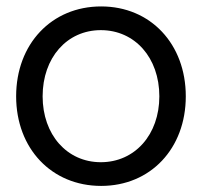

<svg xmlns="http://www.w3.org/2000/svg" viewBox="-20 -578 641 609"><path d="M300.8 11.7C457.5 11.7 569.3 -106.9 569.3 -272.5C569.3 -438.5 457.5 -557.6 300.8 -557.6C143.6 -557.6 31.2 -438.5 31.2 -272.5C31.2 -106.9 143.6 11.7 300.8 11.7ZM115.2 -272.5C115.2 -395 192.4 -482.4 299.8 -482.4C407.7 -482.4 485.4 -395 485.4 -272.5C485.4 -150.9 407.7 -63.5 299.8 -63.5C192.4 -63.5 115.2 -150.9 115.2 -272.5Z"/></svg>

Font: Guggenheim Sans Display
Style: Regular
Weight: 400
Designer: Modified by Tom Baber under direction of Pentagram Design 2023
Foundry: rsms
Version: Version 1.001;Glyphs 3.1.2 (3151)